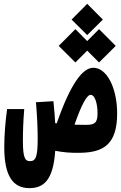

<svg xmlns="http://www.w3.org/2000/svg" viewBox="-20 -783 626 990"><path d="M393.6 4.9C513.2 2.9 584 -38.1 584 -197.8C584 -329.1 531.2 -433.6 461.4 -433.6C406.7 -433.6 344.7 -354 272.5 -147C270 -147.5 267.1 -147.5 264.6 -147.9C263.2 -177.7 260.3 -212.4 255.4 -261.2L165.5 -255.9C171.9 -177.7 174.3 -118.2 174.3 -66.4C174.3 27.3 163.6 47.9 134.8 47.9C110.8 47.9 98.1 34.2 98.1 -55.7C98.1 -100.6 99.6 -157.7 105 -220.7H16.6C7.8 -156.2 2 -87.4 2 -23.9C2 130.9 50.8 187 131.8 187C205.1 187 254.9 146 264.6 -5.4C308.1 2.4 339.8 5.9 393.6 4.9ZM490.7 -460.9 576.7 -546.4 490.7 -632.8 429.7 -571.3 368.7 -632.8 282.7 -546.4 368.7 -460.9 429.7 -522ZM429.7 -602.1 510.3 -682.1 429.7 -763.2 349.1 -682.1ZM364.3 -140.1C399.9 -242.7 427.7 -293.9 447.3 -293.9C470.2 -293.9 482.9 -247.1 482.9 -199.2C482.9 -150.4 469.7 -139.2 423.3 -139.2C400.4 -139.2 380.9 -139.6 364.3 -140.1Z"/></svg>

Font: Cascadia Code
Style: Bold
Weight: 700
Monospace: yes
Designer: Aaron Bell
Foundry: Saja Typeworks
Version: Version 2404.023